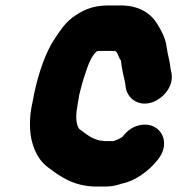

<svg xmlns="http://www.w3.org/2000/svg" viewBox="-20 -655 651 705"><path d="M422 21C423 21 423 21 424 20C478 10 528 -29 559 -68C612 -132 569 -209 496 -196C468 -191 448 -176 430 -153C420 -145 410 -142 397 -137H364C363 -137 361 -137 359 -138C351 -138 345 -139 339 -141L328 -145C307 -152 291 -168 273 -180C272 -181 270 -182 269 -184C259 -201 258 -229 263 -259L271 -307C277 -330 283 -356 291 -378C301 -409 313 -448 336 -467C341 -468 346 -468 350 -468H402C404 -467 406 -465 408 -464C415 -454 415 -444 424 -433C427 -405 433 -378 439 -353L442 -332C448 -297 485 -262 538 -279C575 -291 618 -334 610 -385L606 -405C604 -430 595 -456 592 -482C588 -516 570 -547 555 -571C532 -607 489 -635 424 -635H379C317 -635 283 -617 245 -590C214 -566 191 -529 169 -494C137 -436 114 -361 100 -283L95 -258C87 -211 89 -166 98 -133C108 -96 127 -61 157 -40C202 -6 252 30 335 30H365C386 30 405 27 422 21Z"/></svg>

Font: Blanket
Style: BlkObl
Weight: 900
Foundry: Cannot Into Space Fonts
Version: Version 0.9